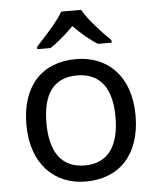

<svg xmlns="http://www.w3.org/2000/svg" viewBox="-54 -813 714 869"><g transform="rotate(-5 302.5 -378.0)"><path d="M347 -766H257C231 -721 171 -656 134 -617V-606H194C229 -628 265 -660 301 -696C337 -660 375 -627 410 -606H472V-617C434 -655 371 -721 347 -766ZM551 -269C551 -446 449 -546 304 -546C150 -546 55 -446 55 -269C55 -91 159 10 301 10C454 10 551 -91 551 -269ZM146 -269C146 -396 193 -472 302 -472C411 -472 460 -396 460 -269C460 -142 411 -63 303 -63C194 -63 146 -142 146 -269Z"/></g></svg>

Font: Noto Sans Caucasian Albanian
Style: Regular
Weight: 400
Designer: Monotype Design Team
Foundry: Monotype Imaging Inc.
Version: Version 2.005